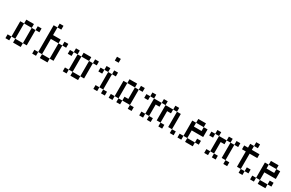

<svg xmlns="http://www.w3.org/2000/svg" viewBox="160 -2019 5064 3346"><g transform="rotate(30 2692.5 -346.0)"><path d="M76.9 -76.9H153.8V0H76.9ZM153.8 -153.8H230.8V-76.9H153.8ZM153.8 -230.8H230.8V-153.8H153.8ZM153.8 -307.7H230.8V-230.8H153.8ZM153.8 -384.6H230.8V-307.7H153.8ZM230.8 -76.9H307.7V0H230.8ZM307.7 -76.9H384.6V0H307.7ZM384.6 -153.8H461.5V-76.9H384.6ZM384.6 -230.8H461.5V-153.8H384.6ZM384.6 -307.7H461.5V-230.8H384.6ZM384.6 -384.6H461.5V-307.7H384.6ZM230.8 -461.5H307.7V-384.6H230.8ZM307.7 -461.5H384.6V-384.6H307.7ZM461.5 -461.5H538.5V-384.6H461.5Z M615.4 -76.9H692.3V0H615.4ZM692.3 -153.8H769.2V-76.9H692.3ZM692.3 -230.8H769.2V-153.8H692.3ZM692.3 -307.7H769.2V-230.8H692.3ZM692.3 -384.6H769.2V-307.7H692.3ZM692.3 -461.5H769.2V-384.6H692.3ZM692.3 -538.5H769.2V-461.5H692.3ZM692.3 -615.4H769.2V-538.5H692.3ZM769.2 -692.3H846.2V-615.4H769.2ZM769.2 -461.5H846.2V-384.6H769.2ZM846.2 -461.5H923.1V-384.6H846.2ZM1000 -461.5H1076.9V-384.6H1000ZM923.1 -384.6H1000V-307.7H923.1ZM923.1 -307.7H1000V-230.8H923.1ZM923.1 -230.8H1000V-153.8H923.1ZM923.1 -153.8H1000V-76.9H923.1ZM769.2 -76.9H846.2V0H769.2ZM846.2 -76.9H923.1V0H846.2Z M1153.8 -384.6H1230.8V-307.7H1153.8ZM1230.8 -461.5H1307.7V-384.6H1230.8ZM1307.7 -384.6H1384.6V-307.7H1307.7ZM1615.4 -461.5H1692.3V-384.6H1615.4ZM1538.5 -384.6H1615.4V-307.7H1538.5ZM1538.5 -307.7H1615.4V-230.8H1538.5ZM1538.5 -230.8H1615.4V-153.8H1538.5ZM1538.5 -153.8H1615.4V-76.9H1538.5ZM1307.7 -307.7H1384.6V-230.8H1307.7ZM1307.7 -153.8H1384.6V-76.9H1307.7ZM1307.7 -230.8H1384.6V-153.8H1307.7ZM1461.5 -76.9H1538.5V0H1461.5ZM1384.6 -76.9H1461.5V0H1384.6ZM1230.8 -76.9H1307.7V0H1230.8ZM1384.6 -461.5H1461.5V-384.6H1384.6ZM1461.5 -461.5H1538.5V-384.6H1461.5Z M1846.2 -76.9H1923.1V0H1846.2ZM2000 -76.9H2076.9V0H2000ZM1923.1 -153.8H2000V-76.9H1923.1ZM1923.1 -230.8H2000V-153.8H1923.1ZM1923.1 -307.7H2000V-230.8H1923.1ZM1923.1 -384.6H2000V-307.7H1923.1ZM1846.2 -461.5H1923.1V-384.6H1846.2ZM1769.2 -384.6H1846.2V-307.7H1769.2ZM1923.1 -692.3H2000V-615.4H1923.1ZM2000 -461.5H2076.9V-384.6H2000Z M2153.8 -76.9H2230.8V0H2153.8ZM2230.8 -153.8H2307.7V-76.9H2230.8ZM2230.8 -230.8H2307.7V-153.8H2230.8ZM2230.8 -307.7H2307.7V-230.8H2230.8ZM2230.8 -384.6H2307.7V-307.7H2230.8ZM2307.7 -461.5H2384.6V-384.6H2307.7ZM2384.6 -461.5H2461.5V-384.6H2384.6ZM2538.5 -461.5H2615.4V-384.6H2538.5ZM2461.5 -384.6H2538.5V-307.7H2461.5ZM2461.5 -307.7H2538.5V-230.8H2461.5ZM2461.5 -230.8H2538.5V-153.8H2461.5ZM2461.5 -153.8H2538.5V-76.9H2461.5ZM2307.7 -76.9H2384.6V0H2307.7ZM2384.6 -153.8H2461.5V-76.9H2384.6ZM2538.5 -76.9H2615.4V0H2538.5Z M2769.2 -76.9H2846.2V0H2769.2ZM2923.1 -76.9H3000V0H2923.1ZM2846.2 -153.8H2923.1V-76.9H2846.2ZM2846.2 -230.8H2923.1V-153.8H2846.2ZM2846.2 -307.7H2923.1V-230.8H2846.2ZM2846.2 -384.6H2923.1V-307.7H2846.2ZM2769.2 -461.5H2846.2V-384.6H2769.2ZM2692.3 -384.6H2769.2V-307.7H2692.3ZM2923.1 -384.6H3000V-307.7H2923.1ZM3000 -461.5H3076.9V-384.6H3000ZM3076.9 -384.6H3153.8V-307.7H3076.9ZM3076.9 -307.7H3153.8V-230.8H3076.9ZM3076.9 -230.8H3153.8V-153.8H3076.9ZM3076.9 -153.8H3153.8V-76.9H3076.9ZM3153.8 -76.9H3230.8V0H3153.8ZM3153.8 -384.6H3230.8V-307.7H3153.8ZM3230.8 -461.5H3307.7V-384.6H3230.8ZM3307.7 -384.6H3384.6V-307.7H3307.7ZM3307.7 -307.7H3384.6V-230.8H3307.7ZM3307.7 -230.8H3384.6V-153.8H3307.7ZM3307.7 -153.8H3384.6V-76.9H3307.7ZM3384.6 -76.9H3461.5V0H3384.6Z M3538.5 -76.9H3615.4V0H3538.5ZM3692.3 -76.9H3769.2V0H3692.3ZM3769.2 -76.9H3846.2V0H3769.2ZM3615.4 -153.8H3692.3V-76.9H3615.4ZM3615.4 -230.8H3692.3V-153.8H3615.4ZM3615.4 -307.7H3692.3V-230.8H3615.4ZM3615.4 -384.6H3692.3V-307.7H3615.4ZM3692.3 -461.5H3769.2V-384.6H3692.3ZM3769.2 -461.5H3846.2V-384.6H3769.2ZM3846.2 -384.6H3923.1V-307.7H3846.2ZM3846.2 -307.7H3923.1V-230.8H3846.2ZM3769.2 -307.7H3846.2V-230.8H3769.2ZM3692.3 -307.7H3769.2V-230.8H3692.3ZM3846.2 -153.8H3923.1V-76.9H3846.2Z M4076.9 -76.9H4153.8V0H4076.9ZM4230.8 -76.9H4307.7V0H4230.8ZM4153.8 -153.8H4230.8V-76.9H4153.8ZM4153.8 -230.8H4230.8V-153.8H4153.8ZM4153.8 -307.7H4230.8V-230.8H4153.8ZM4153.8 -384.6H4230.8V-307.7H4153.8ZM4076.9 -461.5H4153.8V-384.6H4076.9ZM4000 -384.6H4076.9V-307.7H4000ZM4230.8 -384.6H4307.7V-307.7H4230.8ZM4307.7 -461.5H4384.6V-384.6H4307.7ZM4384.6 -384.6H4461.5V-307.7H4384.6ZM4384.6 -307.7H4461.5V-230.8H4384.6ZM4384.6 -230.8H4461.5V-153.8H4384.6ZM4384.6 -153.8H4461.5V-76.9H4384.6ZM4461.5 -76.9H4538.5V0H4461.5ZM4461.5 -461.5H4538.5V-384.6H4461.5Z M4846.2 -153.8H4923.1V-76.9H4846.2ZM4769.2 -76.9H4846.2V0H4769.2ZM4692.3 -153.8H4769.2V-76.9H4692.3ZM4692.3 -230.8H4769.2V-153.8H4692.3ZM4692.3 -307.7H4769.2V-230.8H4692.3ZM4692.3 -384.6H4769.2V-307.7H4692.3ZM4615.4 -461.5H4692.3V-384.6H4615.4ZM4769.2 -461.5H4846.2V-384.6H4769.2ZM4692.3 -538.5H4769.2V-461.5H4692.3ZM4769.2 -615.4H4846.2V-538.5H4769.2ZM4692.3 -461.5H4769.2V-384.6H4692.3ZM4846.2 -461.5H4923.1V-384.6H4846.2Z M5000 -76.9H5076.9V0H5000ZM5153.8 -76.9H5230.8V0H5153.8ZM5230.8 -76.9H5307.7V0H5230.8ZM5076.9 -153.8H5153.8V-76.9H5076.9ZM5076.9 -230.8H5153.8V-153.8H5076.9ZM5076.9 -307.7H5153.8V-230.8H5076.9ZM5076.9 -384.6H5153.8V-307.7H5076.9ZM5153.8 -461.5H5230.8V-384.6H5153.8ZM5230.8 -461.5H5307.7V-384.6H5230.8ZM5307.7 -384.6H5384.6V-307.7H5307.7ZM5307.7 -307.7H5384.6V-230.8H5307.7ZM5230.8 -307.7H5307.7V-230.8H5230.8ZM5153.8 -307.7H5230.8V-230.8H5153.8ZM5307.7 -153.8H5384.6V-76.9H5307.7Z"/></g></svg>

Font: Jacquarda Bastarda 9
Style: Regular
Weight: 400
Designer: Sarah Cadigan-Fried
Version: Version 1.000; ttfautohint (v1.8.4.7-5d5b)